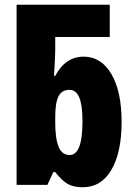

<svg xmlns="http://www.w3.org/2000/svg" viewBox="-20 -780 565 810"><path d="M213 -54H205L180 0H50V-760H443V-624H213V-566Q213 -543 208 -460H213Q256 -541 333 -541Q407 -541 450 -467.5Q493 -394 493 -266Q493 -137 450 -63.5Q407 10 329 10Q291 10 266.5 -3.5Q242 -17 213 -54ZM328 -268Q328 -336 314.5 -368.5Q301 -401 273 -401Q241 -401 227 -374Q213 -347 213 -285V-265Q213 -194 227.5 -160Q242 -126 274 -126Q328 -126 328 -268Z"/></svg>

Font: Noto Sans UI CondBlack
Style: Regular
Weight: 900
Width: 3
Designer: Monotype Design Team
Foundry: Monotype Imaging Inc.
Version: Version 1.001